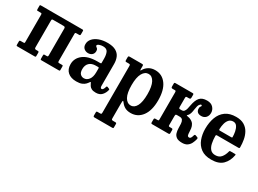

<svg xmlns="http://www.w3.org/2000/svg" viewBox="-39 -1197 2834 2113"><g transform="rotate(30 1378.0 -140.0)"><path d="M221 -90.5Q221 -70 240 -70H260.5Q270 -70 273.5 -67Q277 -64 277 -53V-15Q277 -6 274.2 -3Q271.5 0 263 0H44Q35 0 32.5 -3.2Q30 -6.5 30 -16V-54Q30 -64.5 34 -67.2Q38 -70 48 -70H78Q87.5 -70 91.2 -72.2Q95 -74.5 95 -84V-427.5Q95 -441 92.5 -445.5Q90 -450 77 -450H43Q34.5 -450 32.2 -453.2Q30 -456.5 30 -465V-509Q30 -517.5 33.5 -518.8Q37 -520 45.5 -520H569Q578 -520 580.5 -516.8Q583 -513.5 583 -504V-466Q583 -455.5 579 -452.8Q575 -450 565 -450H535Q525.5 -450 521.8 -447.8Q518 -445.5 518 -436V-92.5Q518 -79.5 520.5 -74.8Q523 -70 536 -70H570Q578.5 -70 580.8 -66.8Q583 -63.5 583 -55V-11Q583 -3 579.5 -1.5Q576 0 567.5 0H347Q339.5 0 337.8 -3.8Q336 -7.5 336 -15.5V-55.5Q336 -64 338.2 -67Q340.5 -70 348.5 -70H374Q385 -70 388.5 -73.2Q392 -76.5 392 -89.5V-429.5Q392 -450 371.5 -450H241Q229 -450 225 -447Q221 -444 221 -430.5Z M647.5 -124Q647.5 -199 709.2 -248.2Q771 -297.5 889.5 -297.5H924Q932.5 -297.5 934.8 -299.5Q937 -301.5 937 -310.5V-362Q937 -408.5 922.8 -440.8Q908.5 -473 860.5 -473Q834 -473 812.5 -464.2Q791 -455.5 791 -443.5Q791 -435.5 798.8 -430.8Q806.5 -426 814.2 -417.5Q822 -409 822 -388.5Q822 -359.5 802.5 -342Q783 -324.5 753 -324.5Q723 -324.5 701 -343Q679 -361.5 679 -397Q679 -435.5 705.2 -465.8Q731.5 -496 778 -513.5Q824.5 -531 885.5 -531Q952.5 -531 991.2 -509Q1030 -487 1046 -449.5Q1062 -412 1062 -364.5V-87.5Q1062 -57.5 1080.5 -57.5Q1099 -57.5 1112.5 -105Q1115 -114 1124.5 -111L1151.5 -100Q1158 -97.5 1155.5 -88Q1146.5 -48.5 1119.8 -19.2Q1093 10 1044.5 10H1044Q1009.5 10 990 -0.2Q970.5 -10.5 960.8 -25.5Q951 -40.5 945 -54Q941.5 -63.5 938 -64.2Q934.5 -65 928.5 -55Q920.5 -42.5 906 -27.2Q891.5 -12 865.2 -1Q839 10 795.5 10Q726.5 10 687 -24.8Q647.5 -59.5 647.5 -124ZM786.5 -142Q786.5 -99 805.5 -80.5Q824.5 -62 851 -62Q887.5 -62 912.5 -94.8Q937.5 -127.5 937.5 -188V-237.5Q937.5 -248.5 928 -248.5H898.5Q844.5 -248.5 815.5 -220.2Q786.5 -192 786.5 -142Z M1153.5 -472V-502Q1153.5 -514.5 1158 -517.2Q1162.5 -520 1174 -520H1325Q1336 -520 1340.2 -517Q1344.5 -514 1344.5 -502.5V-465Q1344.5 -448.5 1347.5 -447.8Q1350.5 -447 1356 -456.5Q1375.5 -492 1409.8 -512.5Q1444 -533 1490.5 -533Q1578.5 -533 1630.5 -461.5Q1682.5 -390 1682.5 -260.5Q1682.5 -130.5 1629 -59.2Q1575.5 12 1487.5 12Q1444 12 1414.5 -4.2Q1385 -20.5 1364.5 -49Q1353.5 -64.5 1349 -62Q1344.5 -59.5 1344.5 -20.5V159Q1344.5 174.5 1348.2 178.8Q1352 183 1366 183H1392Q1403 183 1406.2 186.2Q1409.5 189.5 1409.5 201V236Q1409.5 248 1406.5 250.5Q1403.5 253 1391.5 253H1171Q1159.5 253 1156.5 248.8Q1153.5 244.5 1153.5 234V200.5Q1153.5 190.5 1156 186.8Q1158.5 183 1168.5 183H1200Q1213 183 1215.8 178.5Q1218.5 174 1218.5 159V-429Q1218.5 -443.5 1214 -446.8Q1209.5 -450 1199.5 -450H1169Q1159 -450 1156.2 -454.2Q1153.5 -458.5 1153.5 -472ZM1344.5 -260.5Q1344.5 -160.5 1372.2 -110.5Q1400 -60.5 1448 -60.5Q1492.5 -60.5 1519.5 -110.5Q1546.5 -160.5 1546.5 -260.5Q1546.5 -360 1519.5 -410.2Q1492.5 -460.5 1448 -460.5Q1401.5 -460.5 1373 -410.2Q1344.5 -360 1344.5 -260.5Z M2266 -107.5Q2258.5 -75 2244.5 -47.5Q2230.5 -20 2206 -3.5Q2181.5 13 2142.5 13Q2093.5 13 2069.8 -4Q2046 -21 2038 -48Q2030 -75 2029.5 -105.5Q2029 -136 2027.5 -163Q2026 -190 2014.8 -207Q2003.5 -224 1973.5 -224H1945.5Q1930 -224 1927 -219.2Q1924 -214.5 1923.5 -198V-87Q1923.5 -75.5 1927 -72.8Q1930.5 -70 1940.5 -70H1962Q1972.5 -70 1975.5 -65.8Q1978.5 -61.5 1978.5 -50.5V-16.5Q1978.5 -7 1975 -3.5Q1971.5 0 1962 0H1757Q1747.5 0 1744.5 -3.8Q1741.5 -7.5 1741.5 -17V-51Q1741.5 -62 1744.8 -66Q1748 -70 1758.5 -70H1782.5Q1793.5 -70 1796.5 -73Q1799.5 -76 1799.5 -88.5V-429Q1799 -443 1796.2 -446.5Q1793.5 -450 1782.5 -450H1757Q1746.5 -450 1742.2 -454.2Q1738 -458.5 1738 -471.5V-503Q1738 -514 1741 -517Q1744 -520 1754.5 -520H1966.5Q1978 -520 1981.2 -517.2Q1984.5 -514.5 1984.5 -503V-471Q1984.5 -457.5 1979.2 -453.8Q1974 -450 1964 -450H1942.5Q1930 -450 1926.8 -446.5Q1923.5 -443 1923.5 -426.5V-318.5Q1924 -305 1926.8 -300.5Q1929.5 -296 1943 -296H1960.5Q1981.5 -296 1992.2 -310Q2003 -324 2008.2 -345.5Q2013.5 -367 2017.5 -390Q2030.5 -462 2060 -495.2Q2089.5 -528.5 2151 -528.5Q2202.5 -528.5 2229.2 -499.2Q2256 -470 2256 -432Q2256 -395 2234.8 -371.5Q2213.5 -348 2177.5 -348Q2145 -348 2128.8 -363.5Q2112.5 -379 2112.5 -405.5Q2112.5 -428 2119.5 -432.8Q2126.5 -437.5 2126.5 -447Q2126.5 -456.5 2117.5 -456.5Q2108 -456.5 2096 -440.2Q2084 -424 2077.5 -376.5Q2074 -345.5 2066.8 -321.5Q2059.5 -297.5 2043 -283Q2034 -275.5 2040 -272.8Q2046 -270 2059 -268.2Q2072 -266.5 2085.5 -261Q2119 -246.5 2133 -223.8Q2147 -201 2150.5 -175.5Q2154 -150 2154.2 -127.5Q2154.5 -105 2159 -90.8Q2163.5 -76.5 2181 -76.5Q2194.5 -76.5 2201.5 -88.8Q2208.5 -101 2215 -124Q2218.5 -137.5 2232 -134L2254.5 -125.5Q2263 -122.5 2265 -118.2Q2267 -114 2266 -107.5Z M2286.5 -250Q2286.5 -330 2310 -394Q2333.5 -458 2384.8 -495.5Q2436 -533 2519 -533Q2581 -533 2620.8 -509.2Q2660.5 -485.5 2682.8 -446.2Q2705 -407 2713.5 -359.8Q2722 -312.5 2722 -266.5Q2722 -256 2718.8 -253.2Q2715.5 -250.5 2704.5 -250.5H2437.5Q2428.5 -250.5 2425.5 -247.5Q2422.5 -244.5 2422.5 -236Q2423 -186.5 2431.8 -144.8Q2440.5 -103 2463 -77.5Q2485.5 -52 2526 -52Q2574.5 -52 2600.2 -83.2Q2626 -114.5 2637.5 -161Q2638.5 -166.5 2641.2 -169.8Q2644 -173 2652 -173H2707.5Q2715.5 -173 2717.5 -170.5Q2719.5 -168 2718.5 -162Q2704.5 -83.5 2655.8 -35.2Q2607 13 2512 13Q2430 13 2380.5 -23.5Q2331 -60 2308.8 -120Q2286.5 -180 2286.5 -250ZM2438.5 -311.5H2579.5Q2589.5 -311.5 2591.5 -313Q2593.5 -314.5 2593.5 -321Q2593.5 -352.5 2586.8 -387.8Q2580 -423 2563.2 -447.8Q2546.5 -472.5 2516 -472.5Q2483 -472.5 2463 -450.8Q2443 -429 2434.2 -395.2Q2425.5 -361.5 2424.5 -326Q2424.5 -317.5 2426.2 -314.5Q2428 -311.5 2438.5 -311.5Z"/></g></svg>

Font: Besley* Narrow Semi
Style: Regular
Weight: 600
Width: 4
Designer: Owen Earl
Foundry: indestructible type*
Version: Version 3.000; ttfautohint (v1.8.3)